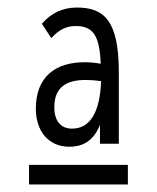

<svg xmlns="http://www.w3.org/2000/svg" viewBox="-20 -648 415 509"><path d="M164 -259C193 -259 226 -269 245 -317V-267H295V-457C295 -593 256 -628 184 -628C147 -628 116 -614 91 -585L116 -547C136 -569 156 -579 180 -579C225 -579 244 -557 247 -479C231 -482 217 -483 204 -483C129 -483 75 -446 75 -360C75 -302 107 -259 164 -259ZM124 -364C124 -416 155 -436 207 -436C219 -436 234 -435 248 -433C245 -349 218 -307 171 -307C144 -307 124 -324 124 -364ZM57 -211V-159H319V-211Z"/></svg>

Font: Inconsolata Condensed
Style: Regular
Weight: 400
Width: 3
Monospace: yes
Designer: Raph Levien, Cyreal, Brenton Simpson
Foundry: Raph Levien, Cyreal, Google
Version: Version 3.100